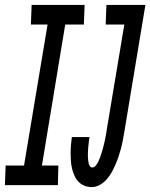

<svg xmlns="http://www.w3.org/2000/svg" viewBox="-58 -755 613 783"><path d="M-38 0 -35 -80H40L136 -655H68L71 -735H287L284 -655H208L113 -80H180L178 0ZM316 8Q300 8 285.5 2Q271 -4 261 -15Q251 -26 245 -40Q239 -54 235.5 -69Q232 -84 231 -100Q230 -116 230 -132Q230 -148 231.5 -164.5Q233 -181 235 -196H307Q306 -190 305 -183Q304 -176 303.5 -169.5Q303 -163 302 -156Q301 -149 301 -142.5Q301 -136 300.5 -129Q300 -122 300.5 -115.5Q301 -109 301.5 -102.5Q302 -96 303.5 -89.5Q305 -83 308.5 -77.5Q312 -72 318 -72Q327 -72 333 -80Q339 -88 343 -96Q347 -104 350 -112.5Q353 -121 355.5 -129Q358 -137 360.5 -145.5Q363 -154 365 -162.5Q367 -171 369 -179.5Q371 -188 372.5 -196.5Q374 -205 375.5 -213.5Q377 -222 378 -230L449 -655H373L376 -735H535L449 -217Q446 -200 443 -183.5Q440 -167 435.5 -150Q431 -133 425.5 -116.5Q420 -100 413 -84Q406 -68 397.5 -52.5Q389 -37 377 -23.5Q365 -10 349 -1Q333 8 316 8Z"/></svg>

Font: Iosevka Curly Slab MdObl
Style: Regular
Weight: 500
Italic angle: -9°
Monospace: yes
Designer: Belleve Invis
Foundry: Belleve Invis
Version: Version 11.0.0; ttfautohint (v1.8.3)